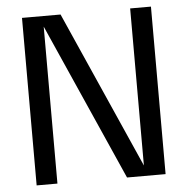

<svg xmlns="http://www.w3.org/2000/svg" viewBox="-51 -755 787 805"><g transform="rotate(-5 342.5 -352.5)"><path d="M70.9 0V-705H233.2L526.1 -44V-705H613.6V0H451.3L158.4 -660.6V0Z"/></g></svg>

Font: TikTok Sans Light
Style: Regular
Weight: 300
Version: Version 4.000